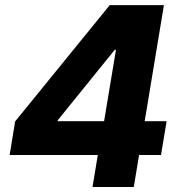

<svg xmlns="http://www.w3.org/2000/svg" viewBox="-20 -748 726 768"><path d="M18.6 -127.9 40.5 -262.2 418.9 -727.5H536.1L506.3 -548.8H439L211.4 -267.6L210.4 -263.2H646.5L624 -127.9ZM350.1 0 377.9 -168.5 390.6 -228.5 473.6 -727.5H635.7L515.1 0Z"/></svg>

Font: Inter 18pt ExtraBold
Style: Italic
Weight: 800
Italic angle: -9.3988°
Designer: Rasmus Andersson
Foundry: rsms
Version: Version 4.001;git-66647c0bb